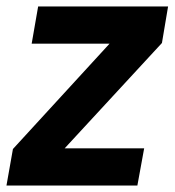

<svg xmlns="http://www.w3.org/2000/svg" viewBox="-33 -574 540 594"><path d="M487 -554 468 -441 167 -115H413L392 0H-13L7 -113L306 -439H65L85 -554Z"/></svg>

Font: Poppins SemiBold
Style: Italic
Weight: 600
Italic angle: -10°
Designer: Ninad Kale (Devanagari), Jonny Pinhorn (Latin)
Foundry: Indian Type Foundry
Version: Version 3.200;PS 1.000;hotconv 16.6.54;makeotf.lib2.5.65590